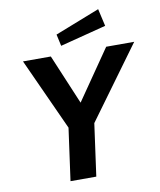

<svg xmlns="http://www.w3.org/2000/svg" viewBox="-100 -1021 917 1100"><g transform="rotate(-10 359.0 -471.5)"><path d="M547 -943 287 -841 302 -773 570 -842ZM718 -723H555L355 -433L233 -723H71L262 -304L220 0H370L412 -304Z"/></g></svg>

Font: United Sans
Style: Bold Italic
Weight: 700
Italic angle: -8°
Designer: Pablo Impallari, Rodrigo Fuenzalida (Modified by Dan O. Williams)
Version: Version 1.000;PS 001.000;hotconv 1.0.88;makeotf.lib2.5.64775